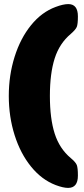

<svg xmlns="http://www.w3.org/2000/svg" viewBox="-20 -785 412 939"><path d="M23 -316Q23 -417 51.5 -507.5Q80 -598 132 -662Q184 -726 252 -751Q289 -765 314 -765Q361 -765 361 -705Q361 -667 355.5 -653.5Q350 -640 326 -619Q271 -573 247.5 -499.5Q224 -426 224 -316Q224 -205 247.5 -131.5Q271 -58 326 -12Q350 8 355.5 22Q361 36 361 74Q361 134 313 134Q289 134 252 120Q184 94 132 30Q80 -34 51.5 -124Q23 -214 23 -316Z"/></svg>

Font: Mitr SemiBold
Style: Regular
Weight: 600
Designer: Thanarat Vachiruckul
Foundry: Cadson Demak
Version: Version 1.003